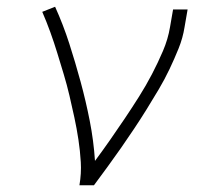

<svg xmlns="http://www.w3.org/2000/svg" viewBox="-20 -548 640 568"><path d="M215 0Q221 -35 219 -68.5Q217 -102 212 -135Q207 -168 200 -200.5Q193 -233 185.5 -265Q178 -297 168.5 -328.5Q159 -360 149.5 -391Q140 -422 129 -452.5Q118 -483 105 -513L143 -528Q167 -475 185 -419Q203 -363 218.5 -306Q234 -249 245.5 -190.5Q257 -132 261 -72Q284 -103 306 -134.5Q328 -166 349.5 -198Q371 -230 391.5 -262.5Q412 -295 429.5 -328.5Q447 -362 462 -397Q477 -432 483 -468L492 -520H535L526 -468Q521 -436 508.5 -405Q496 -374 481.5 -343.5Q467 -313 449.5 -283.5Q432 -254 414 -225Q396 -196 377 -167.5Q358 -139 338.5 -111Q319 -83 298.5 -55Q278 -27 258 0Z"/></svg>

Font: Iosevka Aile XLt Obl
Style: Regular
Weight: 200
Italic angle: -9°
Designer: Belleve Invis
Foundry: Belleve Invis
Version: Version 31.1.0; ttfautohint (v1.8.4)